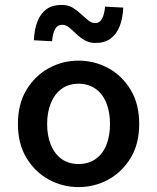

<svg xmlns="http://www.w3.org/2000/svg" viewBox="-20 -750 640 782"><path d="M300 12Q235 12 179 -18.5Q123 -49 88 -106.5Q53 -164 53 -245Q53 -327 88 -384.5Q123 -442 179 -472.5Q235 -503 300 -503Q365 -503 421 -472.5Q477 -442 512 -384.5Q547 -327 547 -245Q547 -164 512 -106.5Q477 -49 421 -18.5Q365 12 300 12ZM300 -82Q340 -82 369 -102Q398 -122 413 -159Q428 -196 428 -245Q428 -294 413 -331Q398 -368 369 -388.5Q340 -409 300 -409Q260 -409 231.5 -388.5Q203 -368 187.5 -331Q172 -294 172 -245Q172 -196 187.5 -159Q203 -122 231.5 -102Q260 -82 300 -82ZM369 -575Q344 -575 325 -586Q306 -597 290.5 -612Q275 -627 261.5 -638Q248 -649 233 -649Q214 -649 204.5 -632Q195 -615 192 -582L118 -586Q120 -632 133 -664Q146 -696 170 -713Q194 -730 231 -730Q257 -730 275.5 -719Q294 -708 309.5 -693.5Q325 -679 339 -667.5Q353 -656 368 -656Q386 -656 395.5 -673.5Q405 -691 408 -723L482 -719Q480 -674 467 -642Q454 -610 430 -592.5Q406 -575 369 -575Z"/></svg>

Font: Source Code Pro SemiBold
Style: Regular
Weight: 600
Monospace: yes
Designer: Paul D. Hunt, Teo Tuominen
Foundry: Adobe Systems Incorporated
Version: Version 1.018;hotconv 1.0.116;makeotfexe 2.5.65601